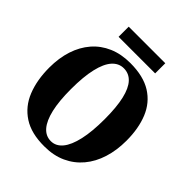

<svg xmlns="http://www.w3.org/2000/svg" viewBox="-247 -1062 1225 1225"><g transform="rotate(45 366.0 -449.5)"><path d="M361 11.5Q243 12.5 169 -35.5Q95 -83.5 60.8 -169Q26.5 -254.5 26.5 -367Q26.5 -453 49.5 -523.8Q72.5 -594.5 117 -646Q161.5 -697.5 225.8 -725.2Q290 -753 372.5 -753Q490.5 -753 563.8 -707Q637 -661 671 -578.2Q705 -495.5 705 -384.5Q705 -298 682.2 -225.8Q659.5 -153.5 615.2 -100.5Q571 -47.5 507 -18Q443 11.5 361 11.5ZM365.5 -41.5Q410.5 -41.5 442.8 -80.5Q475 -119.5 492.2 -195.8Q509.5 -272 509.5 -383.5Q509.5 -491.5 493.2 -561.5Q477 -631.5 445 -665.8Q413 -700 366.5 -700Q321 -700 288.5 -663.5Q256 -627 238.8 -553Q221.5 -479 221.5 -367Q221.5 -260 238.2 -187.8Q255 -115.5 287 -78.5Q319 -41.5 365.5 -41.5ZM530.5 -909.5V-818H200.5V-909.5Z"/></g></svg>

Font: Merriweather 60pt Black
Style: Regular
Weight: 900
Version: Version 2.100